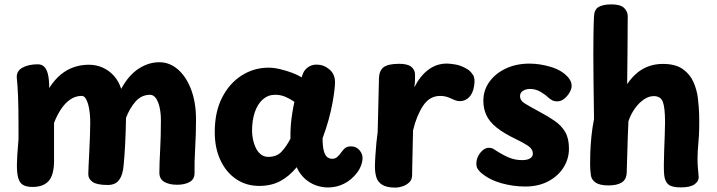

<svg xmlns="http://www.w3.org/2000/svg" viewBox="-20 -842 3267 875"><path d="M56.7 -485Q53.3 -517.2 81.3 -533.1Q109.3 -549 152.3 -549Q169.7 -549 181.1 -538.2Q192.6 -527.3 198.4 -503.9Q204.3 -480.6 204.3 -441Q229.7 -480.2 258 -503.1Q286.3 -525.9 318.2 -536.4Q350 -547 384.3 -547Q418.8 -547 448.2 -533.8Q477.7 -520.6 499.5 -496.1Q521.3 -471.7 532.3 -437Q565.9 -499 611.3 -528.7Q656.8 -558.4 706.3 -558.4Q753.3 -558.4 791.3 -525.2Q829.3 -491.9 851.3 -433.2Q873.3 -374.6 873.3 -297Q873.3 -231 869.4 -165.9Q865.6 -100.9 866.6 -55Q867.3 -25.9 844.7 -12.9Q822.1 0 787.3 0Q751.8 0 729.1 -12.9Q706.3 -25.9 706.3 -55Q706.3 -94.9 709.8 -157.4Q713.3 -220 713.3 -294Q713.3 -325.4 707.5 -352Q701.7 -378.6 690.6 -394.3Q679.4 -410 664.3 -410Q624.9 -410 598.2 -379.8Q571.4 -349.7 554.3 -305Q553.3 -242 550.3 -184.5Q547.3 -127 543.3 -88Q539.8 -44.8 522.9 -21.9Q506.1 1 471.3 1Q421.8 1 402.1 -12.8Q382.3 -26.6 382.3 -48Q382.3 -62 383.8 -88.6Q385.3 -115.1 386.8 -148.6Q388.3 -182.1 389.7 -215.9Q391.1 -249.8 391.2 -278.3Q391.3 -306.9 389.3 -324Q386.4 -351.3 381.1 -368.9Q375.7 -386.4 368.8 -395.7Q361.9 -405 352.3 -405Q324.1 -405 300.2 -388.6Q276.3 -372.2 257.9 -344.2Q239.4 -316.2 226.3 -282V-110Q226.3 -45 202 -17.5Q177.7 10 128.3 10Q101.4 10 85.6 1.1Q69.8 -7.8 63.2 -30.4Q56.6 -53.1 57.1 -92.8Q57.7 -132.4 63.3 -194Q64.3 -201 64.3 -207Q64.3 -213 64.3 -228.5Q64.3 -244 64.3 -278Q64.3 -352 62.2 -403.9Q60.1 -455.9 56.7 -485Z M958.7 -240Q958.7 -332 992.2 -397.4Q1025.7 -462.9 1081.6 -498.2Q1137.4 -533.6 1203.2 -533.6Q1228.8 -533.6 1256.8 -526.8Q1284.9 -520.1 1310.9 -510.4Q1336.9 -500.7 1354.6 -489.7L1361.1 -507.7Q1367.4 -523.6 1383.7 -535.6Q1400 -547.6 1423.1 -547.6Q1454.8 -547.6 1480.7 -526.1Q1506.7 -504.7 1506.7 -467.6Q1506.7 -451.8 1503.7 -427.2Q1500.7 -402.6 1494.6 -369.3Q1488.4 -336 1477.6 -296.4Q1466.7 -256.9 1450.1 -212Q1450.1 -177.6 1455.2 -156.7Q1460.2 -135.9 1470.1 -127.1Q1480 -118.3 1495.1 -118.3Q1507.6 -118.3 1517.2 -126.9Q1526.9 -135.4 1537.3 -150.4Q1547 -163.9 1556.1 -169.4Q1565.1 -174.9 1580.4 -174.9Q1603.4 -174.9 1617.8 -158.1Q1632.2 -141.3 1632.2 -123Q1632.2 -105 1624.9 -86.4Q1617.6 -67.9 1605.7 -53Q1581 -21.3 1547.2 -4.5Q1513.4 12.3 1474.6 12.3Q1446.2 12.3 1418.3 2.1Q1390.4 -8.1 1367.9 -29.1Q1345.3 -50 1332.2 -79.9Q1297.9 -38.3 1256.9 -16.5Q1216 5.3 1161.3 5.3Q1102.2 5.3 1056.4 -25.6Q1010.7 -56.4 984.7 -111.7Q958.7 -167 958.7 -240ZM1128.7 -246Q1128.7 -227.1 1132.9 -206.4Q1137.2 -185.8 1145.9 -167.7Q1154.7 -149.6 1169 -138.3Q1183.3 -127.1 1202.7 -127.1Q1240.8 -127.1 1262.8 -150.4Q1284.8 -173.8 1303.7 -210Q1302.9 -238.9 1305.2 -269.5Q1307.6 -300.1 1312.3 -328.6Q1317 -357.1 1321.7 -378.1Q1299.4 -393.1 1278.6 -401.6Q1257.8 -410.1 1234.1 -410.1Q1201.8 -410.1 1177.9 -389.2Q1154.1 -368.2 1141.4 -331.3Q1128.7 -294.4 1128.7 -246Z M1707.1 -485.9Q1708.1 -520.1 1728.3 -535.7Q1748.6 -551.2 1799.4 -551.2Q1837.7 -551.2 1854.6 -537.4Q1871.4 -523.7 1871.4 -502.1Q1871.4 -496.1 1871.4 -487.4Q1871.4 -478.7 1870.9 -468.3Q1870.4 -458 1868.4 -444Q1892.8 -494 1930.7 -523.2Q1968.6 -552.3 2016.1 -552.3Q2032.1 -552.3 2057.4 -547.8Q2082.8 -543.2 2110.8 -526.2Q2122.8 -519.2 2134.8 -501.8Q2146.8 -484.4 2140.3 -448.7Q2134.7 -415 2117.1 -398.1Q2099.6 -381.1 2076.1 -381.1Q2066.1 -381.1 2057.6 -383.9Q2049.1 -386.8 2040.3 -391Q2029.6 -396.2 2016.6 -400.6Q2003.7 -404.9 1985.9 -404.9Q1937.8 -404.9 1908.1 -360Q1878.4 -315.1 1862.4 -248Q1861.4 -214 1860.9 -184.5Q1860.4 -155 1859.8 -129.9Q1859.2 -104.9 1858.7 -83.4Q1858.2 -61.9 1858.2 -44.9Q1858.2 -22.6 1844.3 -10.1Q1830.4 2.4 1812.9 7.7Q1795.4 13 1783.4 13Q1742 13 1721.7 0Q1701.3 -13 1695 -34.5Q1688.7 -56 1688.7 -81Q1688.7 -101 1690.6 -131Q1692.4 -161 1695.3 -191Q1698.2 -221 1701.2 -241Z M2566.3 -492.8Q2574.1 -484.8 2579.6 -474.1Q2585.1 -463.3 2585.1 -450.1Q2585.1 -436.6 2575.5 -420.1Q2565.9 -403.6 2551.2 -391.8Q2536.6 -380.1 2520.1 -380.1Q2505.4 -380.1 2496.3 -385.1Q2487.1 -390.1 2479.3 -397.1Q2464.7 -411.3 2442.7 -424Q2420.8 -436.7 2395.1 -436.7Q2377.7 -436.7 2363.8 -428.4Q2349.9 -420.2 2349.9 -403.6Q2349.9 -384.2 2370.4 -371.3Q2390.9 -358.4 2437.7 -333.1Q2477.3 -312.2 2507.9 -291.1Q2538.4 -269.9 2555.7 -240.7Q2572.9 -211.4 2572.9 -164.4Q2572.9 -118.2 2548.3 -79Q2523.8 -39.8 2478.9 -15.9Q2434.1 8 2373.4 8Q2318.4 8 2264.4 -7.2Q2210.4 -22.3 2172.4 -54.6Q2163.9 -62.1 2157.4 -71.6Q2150.9 -81 2150.9 -96.6Q2150.9 -123.1 2168.9 -145.8Q2187 -168.4 2207.9 -168.4Q2216 -168.4 2221.9 -166.4Q2227.8 -164.4 2234.8 -159.4Q2266.8 -138.3 2296.1 -125.3Q2325.4 -112.3 2359.4 -112.3Q2382.7 -112.3 2395.5 -120.1Q2408.3 -127.9 2408.3 -141.3Q2408.3 -162.6 2387.1 -177Q2365.8 -191.4 2331.1 -208.1Q2274.2 -235.3 2242 -261.7Q2209.8 -288 2196.3 -317.7Q2182.8 -347.3 2182.8 -382.9Q2182.8 -431.1 2210.4 -469.3Q2238 -507.6 2285.4 -529.8Q2332.8 -552.1 2392.8 -552.1Q2439.8 -552.1 2489 -537.5Q2538.2 -522.9 2566.3 -492.8Z M2687 -766.2Q2687.8 -798.1 2707.9 -810.1Q2728 -822 2767 -822Q2807.8 -822 2824.3 -805.7Q2840.8 -789.3 2840.8 -767.8Q2840.6 -747.8 2840.4 -727.5Q2840.3 -707.2 2840.2 -676.4Q2840.1 -645.6 2839.6 -593.9Q2839.1 -542.3 2838.1 -458.7Q2857.8 -487.7 2881.7 -508.2Q2905.7 -528.7 2935.6 -539.7Q2965.4 -550.7 3001.1 -550.7Q3058.6 -550.7 3091.7 -527.1Q3124.8 -503.6 3140.4 -467.9Q3156.1 -432.2 3160.6 -393.2Q3165.1 -354.2 3166.1 -323.1Q3168.1 -248.9 3163.4 -199.9Q3158.8 -150.9 3158.8 -120Q3158.8 -92.9 3160.9 -72.3Q3163.1 -51.8 3164.1 -35.8Q3165.1 -16.8 3145.8 -2.4Q3126.4 12 3082.3 12Q3042.3 12 3026.3 -1.1Q3010.3 -14.2 3007 -43.8Q3005 -62.1 3005.4 -92.4Q3005.8 -122.7 3006.9 -157.6Q3008 -192.6 3009.4 -226.3Q3010.8 -260 3010.8 -285Q3010.8 -351.2 3000.8 -377.6Q2990.8 -404 2959.3 -404Q2936.6 -404 2914.1 -388.6Q2891.6 -373.1 2873.4 -347.7Q2855.3 -322.3 2844 -290Q2840.8 -226 2839.4 -164.8Q2838.1 -103.7 2836.1 -56.1Q2835.1 -23.9 2813.4 -10.4Q2791.8 3 2753.1 3Q2713.1 3 2694.2 -10.2Q2675.3 -23.3 2672.8 -43.4Q2669.4 -67.4 2669.3 -93.7Q2669.1 -120 2670.1 -145Q2671.7 -185 2675.4 -221.8Q2679.1 -258.6 2687.1 -299.7Q2685.6 -401.3 2684.8 -473.7Q2684 -546 2684 -594.8Q2684 -643.7 2684.5 -676Q2685 -708.3 2685.5 -729.1Q2686 -749.9 2687 -766.2Z"/></svg>

Font: Playpen Sans Thai
Style: Regular
Weight: 400
Designer: Sirin Gunkloy, Laura Meseguer, Veronika Burian, José Scaglione
Foundry: TypeTogether
Version: Version 2.000